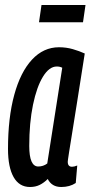

<svg xmlns="http://www.w3.org/2000/svg" viewBox="-20 -738 362 768"><path d="M225 10Q187 10 171 -22Q156 -7 139 1.5Q122 10 100 10Q57 10 34.5 -29.5Q12 -69 12 -142Q12 -267 37 -358.5Q62 -450 108 -499.5Q154 -549 216 -549Q245 -549 271 -541.5Q297 -534 319 -524Q300 -403 287.5 -324Q275 -245 267.5 -199Q260 -153 256.5 -130.5Q253 -108 252 -100.5Q251 -93 251 -91Q251 -71 268 -71Q277 -71 289 -76L283 -6Q259 10 225 10ZM169 -84 229 -467Q220 -472 207 -472Q177 -472 152 -431.5Q127 -391 112 -319Q97 -247 97 -154Q97 -72 133 -72Q153 -72 169 -84ZM136 -649 146 -718H322L312 -649Z"/></svg>

Font: Georama Extra Condensed Medium
Style: Italic
Weight: 500
Width: 2
Italic angle: -9°
Designer: Jean-Baptiste Levee
Foundry: Production Type
Version: Version 1.000